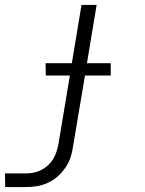

<svg xmlns="http://www.w3.org/2000/svg" viewBox="-64 -540 584 775"><path d="M40 215H-43L-44 160H40Q55 160 71 157Q87 154 102 146.5Q117 139 129.5 127.5Q142 116 150.5 102Q159 88 164 72.5Q169 57 172 41L218 -235H121L120 -285H226L265 -520H326L287 -285H383V-235H279L231 50Q228 73 221 94.5Q214 116 200.5 136Q187 156 169 172Q151 188 129 198Q107 208 84.5 211.5Q62 215 40 215Z"/></svg>

Font: Iosevka Light
Style: Italic
Weight: 300
Italic angle: -9°
Monospace: yes
Designer: Belleve Invis
Foundry: Belleve Invis
Version: Version 32.5.0; ttfautohint (v1.8.4)